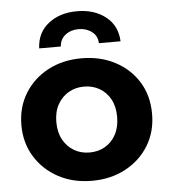

<svg xmlns="http://www.w3.org/2000/svg" viewBox="-54 -808 763 865"><g transform="rotate(-5 327.5 -375.5)"><path d="M328 8Q242 8 175.5 -28Q109 -64 70.5 -126.5Q32 -189 32 -269Q32 -350 70.5 -412.5Q109 -475 175.5 -510.5Q242 -546 328 -546Q413 -546 480 -510.5Q547 -475 585 -413Q623 -351 623 -269Q623 -189 585 -126.5Q547 -64 480 -28Q413 8 328 8ZM328 -120Q367 -120 398 -138Q429 -156 447 -189.5Q465 -223 465 -269Q465 -316 447 -349Q429 -382 398 -400Q367 -418 328 -418Q289 -418 258 -400Q227 -382 208.5 -349Q190 -316 190 -269Q190 -223 208.5 -189.5Q227 -156 258 -138Q289 -120 328 -120ZM142 -607Q145 -678 196.5 -718.5Q248 -759 326 -759Q404 -759 455.5 -718.5Q507 -678 510 -607H412Q411 -640 386 -659Q361 -678 326 -678Q291 -678 266.5 -659Q242 -640 240 -607Z"/></g></svg>

Font: Montserrat Thin
Style: Bold
Weight: 700
Version: Version 9.000